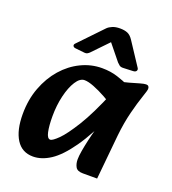

<svg xmlns="http://www.w3.org/2000/svg" viewBox="-131 -795 816 910"><g transform="rotate(20 277.5 -340.0)"><path d="M138 16Q82 16 53 -30Q24 -76 24 -157Q24 -230 47 -291Q70 -352 109 -396.5Q148 -441 198.5 -465.5Q249 -490 304 -490Q347 -490 382.5 -478.5Q418 -467 443 -455L414 -331Q388 -349 355.5 -367Q323 -385 293.5 -396.5Q264 -408 245 -408Q222 -408 202.5 -377.5Q183 -347 171.5 -298.5Q160 -250 160 -195Q160 -147 166.5 -117Q173 -87 188 -87Q199 -87 227 -114.5Q255 -142 296.5 -209Q338 -276 387 -394L422 -301Q368 -181 319 -111.5Q270 -42 225.5 -13Q181 16 138 16ZM388 10Q360 10 351 -6Q342 -22 342 -44Q342 -61 346.5 -87.5Q351 -114 358 -145Q365 -176 373 -204L395 -279L363 -305L387 -456Q419 -461 447 -469Q475 -477 495.5 -483Q516 -489 526 -489Q542 -489 542 -472Q542 -464 529.5 -428Q517 -392 503 -337Q489 -282 482 -216L460 10ZM144 -556Q137 -549 140 -542.5Q143 -536 153 -535L200 -530Q208 -529 214 -532.5Q220 -536 224 -540L301 -620L365 -541Q370 -536 377 -530Q384 -524 399 -525L447 -527Q459 -528 462.5 -535Q466 -542 461 -549L386 -663Q373 -683 357.5 -689.5Q342 -696 319 -696Q297 -696 281.5 -689.5Q266 -683 257 -674Z"/></g></svg>

Font: Alkatra SemiBold
Style: Regular
Weight: 600
Designer: Suman Bhandary
Version: Version 1.100;gftools[0.9.22]